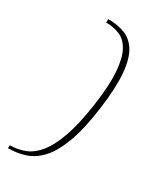

<svg xmlns="http://www.w3.org/2000/svg" viewBox="-168 -574 551 665"><g transform="rotate(30 107.5 -241.5)"><path d="M61 -522Q97 -522 126.5 -511Q156 -500 174.5 -470.5Q193 -441 198 -385.5Q203 -330 191 -241Q179 -152 158.5 -97Q138 -42 111.5 -12.5Q85 17 52.5 28Q20 39 -17 39L-16 27Q15 27 43 16Q71 5 94.5 -24Q118 -53 136.5 -105.5Q155 -158 167 -241Q179 -325 175 -377.5Q171 -430 155.5 -458.5Q140 -487 115.5 -497.5Q91 -508 60 -508Z"/></g></svg>

Font: Genos Thin
Style: Italic
Weight: 100
Italic angle: -8°
Designer: Robert E. Leuschke
Foundry: Robert E. Leuschke
Version: Version 1.010